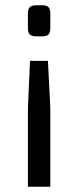

<svg xmlns="http://www.w3.org/2000/svg" viewBox="-20 -513 296 729"><path d="M118 -493H140Q157 -493 164 -486Q171 -479 171 -461V-406Q171 -389 164 -382Q157 -375 140 -375H118Q101 -375 93.5 -382Q86 -389 86 -406V-461Q86 -479 93.5 -486Q101 -493 118 -493ZM171 -104V196H86V-104L94 -282H162Z"/></svg>

Font: Exo 2
Style: Regular
Weight: 400
Designer: Natanael Gama
Version: Version 1.001;PS 001.001;hotconv 1.0.70;makeotf.lib2.5.58329